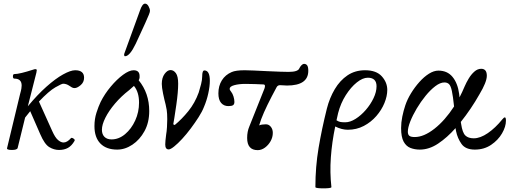

<svg xmlns="http://www.w3.org/2000/svg" viewBox="-20 -811 2808 1055"><path d="M45 13Q15 13 19 2L90 -293Q96 -314 97.5 -324.5Q99 -335 99 -341Q99 -379 59 -379Q51 -379 51 -391.5Q51 -404 59 -404Q74 -404 100.5 -410.5Q127 -417 158 -427Q166 -430 169.5 -430.5Q173 -431 176 -431Q182 -431 182 -424Q182 -422 181 -419Q180 -416 180 -412L133 -227Q185 -290 235 -334.5Q285 -379 326.5 -402Q368 -425 393 -425Q442 -425 442 -384Q442 -359 423 -343Q404 -327 390 -327Q382 -327 375.5 -330.5Q369 -334 362 -339Q345 -351 327 -351Q319 -351 284 -331Q249 -311 194 -253L267 -91Q283 -55 299 -41.5Q315 -28 329 -28Q349 -28 370 -52Q374 -56 384 -49.5Q394 -43 389 -36Q374 -10 353.5 1.5Q333 13 304 13Q277 13 251 -2.5Q225 -18 201 -74L146 -200Q132 -183 118 -165L77 2Q74 13 45 13Z M624 11Q564 11 531.5 -22.5Q499 -56 499 -118Q499 -157 510 -191.5Q521 -226 533 -251Q555 -295 588.5 -335Q622 -375 656 -400Q690 -425 714 -425Q748 -425 747 -391Q748 -380 742 -370Q800 -299 800 -201Q800 -138 774 -90.5Q748 -43 707.5 -16Q667 11 624 11ZM540 -98Q540 -73 554 -59Q568 -45 593 -45Q633 -45 667.5 -74Q702 -103 723 -149Q744 -195 744 -247Q744 -276 737 -299Q730 -322 716 -339Q706 -330 690 -316Q646 -282 612 -242Q578 -202 559 -164Q540 -126 540 -98ZM667 -502Q662 -502 662 -510Q662 -514 664 -519L749 -753Q762 -791 777 -791Q788 -791 796 -777Q804 -763 804 -751Q804 -745 798 -730Q792 -715 778 -684L726 -571Q693 -502 667 -502Z M907 10Q888 10 888 -17Q888 -34 893 -72Q896 -88 897.5 -112.5Q899 -137 899 -156Q899 -188 896 -207Q893 -226 890 -237Q883 -263 876 -297Q869 -331 869 -350Q869 -384 884.5 -405Q900 -426 917 -426Q934 -426 946.5 -409Q959 -392 959 -351Q959 -306 949 -236Q942 -187 938 -163Q934 -139 932 -128L940 -124Q979 -156 1015 -200.5Q1051 -245 1072 -303Q1079 -325 1085 -349Q1091 -373 1091 -391Q1091 -424 1103 -424Q1133 -424 1133 -367Q1133 -337 1124.5 -298Q1116 -259 1101 -224Q1091 -198 1071.5 -167.5Q1052 -137 1028.5 -105.5Q1005 -74 981 -48Q957 -22 937 -6Q917 10 907 10Z M1396 14Q1338 14 1338 -53Q1338 -88 1350 -116L1433 -324Q1441 -346 1428 -347Q1406 -348 1381 -349Q1356 -350 1329 -350Q1293 -350 1267.5 -343Q1242 -336 1242 -323Q1242 -316 1250 -307Q1258 -297 1263 -281Q1268 -265 1268 -251Q1268 -238 1260.5 -233Q1253 -228 1235 -228Q1210 -228 1195 -245.5Q1180 -263 1180 -298Q1180 -339 1199 -369.5Q1218 -400 1253 -415Q1264 -420 1282 -422.5Q1300 -425 1325 -425Q1343 -425 1375 -423.5Q1407 -422 1448 -420Q1492 -418 1520 -417Q1548 -416 1566 -416Q1618 -416 1625 -436Q1630 -446 1637 -453Q1644 -460 1651 -460Q1662 -460 1668 -451.5Q1674 -443 1674 -422Q1674 -341 1557 -341Q1546 -341 1538 -342Q1530 -343 1519 -343Q1506 -343 1500 -332L1473 -281Q1448 -233 1430.5 -193.5Q1413 -154 1404 -122Q1418 -128 1441 -128Q1457 -128 1468 -114.5Q1479 -101 1479 -81Q1479 -57 1467 -35.5Q1455 -14 1436 0Q1417 14 1396 14Z M1713 217Q1713 106 1730.5 2Q1748 -102 1776 -214Q1791 -273 1819.5 -321Q1848 -369 1889.5 -397Q1931 -425 1986 -425Q2048 -425 2078 -391.5Q2108 -358 2108 -317Q2108 -283 2092.5 -245Q2077 -207 2048 -173.5Q2019 -140 1979 -119Q1939 -98 1891 -98Q1858 -98 1822 -116Q1804 -30 1798 53.5Q1792 137 1801 217Q1801 221 1788 222.5Q1775 224 1757.5 224Q1740 224 1726.5 222.5Q1713 221 1713 217ZM1838 -190Q1833 -170 1829 -150Q1840 -143 1849.5 -141Q1859 -139 1877 -139Q1904 -139 1934 -158Q1964 -177 1990 -207Q2016 -237 2032.5 -271.5Q2049 -306 2049 -337Q2049 -384 2001 -384Q1973 -384 1940.5 -358Q1908 -332 1880 -288Q1852 -244 1838 -190Z M2287 11Q2259 11 2235.5 2Q2212 -7 2198 -32.5Q2184 -58 2184 -107Q2184 -138 2190.5 -170Q2197 -202 2207 -232Q2218 -265 2238.5 -298.5Q2259 -332 2284.5 -360.5Q2310 -389 2337 -406Q2364 -423 2389 -423Q2438 -423 2466.5 -388.5Q2495 -354 2503 -295Q2504 -287 2505 -276Q2520 -305 2533 -336Q2542 -357 2555.5 -379.5Q2569 -402 2586.5 -417.5Q2604 -433 2624 -433Q2655 -433 2655 -395Q2655 -360 2614 -292Q2592 -253 2566 -214.5Q2540 -176 2512 -141Q2513 -134 2514 -129Q2521 -82 2537 -66.5Q2553 -51 2583 -51Q2619 -51 2660.5 -79.5Q2702 -108 2740 -155Q2749 -166 2754 -166Q2760 -166 2760 -148Q2760 -115 2738.5 -78Q2717 -41 2678.5 -15Q2640 11 2589 11Q2538 11 2516 -20Q2494 -51 2486 -90Q2484 -97 2483 -107Q2437 -55 2387.5 -22Q2338 11 2287 11ZM2221 -87Q2221 -72 2229 -65Q2237 -58 2259 -58Q2309 -58 2367 -103.5Q2425 -149 2475 -226Q2469 -283 2463 -311Q2457 -339 2447.5 -348.5Q2438 -358 2422 -358Q2399 -358 2372 -337.5Q2345 -317 2318.5 -284.5Q2292 -252 2270 -215Q2248 -178 2234.5 -144Q2221 -110 2221 -87Z"/></svg>

Font: Junicode SmExp
Style: Italic
Weight: 400
Width: 6
Italic angle: -11°
Designer: Peter S. Baker
Version: Version 2.205; ttfautohint (v1.8.4)